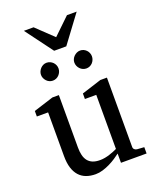

<svg xmlns="http://www.w3.org/2000/svg" viewBox="-167 -1011 903 1118"><g transform="rotate(-20 284.5 -452.0)"><path d="M389.2 0V-57.1Q376.5 -47.4 358.2 -35.2Q339.8 -22.9 318.6 -12.5Q297.4 -2 274.2 5.1Q251 12.2 229 12.2Q196.8 12.2 171.1 2.7Q145.5 -6.8 127.7 -26.6Q109.9 -46.4 100.3 -76.9Q90.8 -107.4 90.8 -149.9V-420.9H21V-455.1L144 -494.1H184.1V-168.9Q184.1 -142.6 189.2 -121.6Q194.3 -100.6 205.8 -85.9Q217.3 -71.3 235.8 -63.7Q254.4 -56.2 280.8 -56.2Q295.9 -56.2 311.5 -59.1Q327.1 -62 341.3 -66.7Q355.5 -71.3 367.9 -76.4Q380.4 -81.5 389.2 -85.9V-420.9H318.8V-455.1L440.9 -494.1H481.9V-64Q481.9 -54.7 488.5 -48.8Q495.1 -43 503.9 -42L547.9 -39.1V0ZM235.4 -641.1Q235.4 -629.9 231 -619.6Q226.6 -609.4 219.2 -601.6Q211.9 -593.8 201.9 -589.4Q191.9 -585 180.7 -585Q169.4 -585 159.7 -589.4Q149.9 -593.8 142.6 -601.6Q135.3 -609.4 130.9 -619.1Q126.5 -628.9 126.5 -640.1Q126.5 -650.9 130.9 -660.9Q135.3 -670.9 142.6 -678.7Q149.9 -686.5 159.7 -691.2Q169.4 -695.8 180.7 -695.8Q191.9 -695.8 201.9 -691.4Q211.9 -687 219.2 -679.7Q226.6 -672.4 231 -662.4Q235.4 -652.3 235.4 -641.1ZM442.4 -641.1Q442.4 -629.9 438.2 -619.6Q434.1 -609.4 426.8 -601.6Q419.4 -593.8 409.7 -589.4Q399.9 -585 388.7 -585Q377.4 -585 367.4 -589.4Q357.4 -593.8 349.9 -601.6Q342.3 -609.4 337.9 -619.6Q333.5 -629.9 333.5 -641.1Q333.5 -651.4 337.9 -661.4Q342.3 -671.4 350.1 -679Q357.9 -686.5 367.7 -691.2Q377.4 -695.8 388.7 -695.8Q399.9 -695.8 409.7 -691.4Q419.4 -687 426.8 -679.4Q434.1 -671.9 438.2 -661.9Q442.4 -651.9 442.4 -641.1ZM321.8 -746.1H246.6L120.6 -915.5H180.7L284.7 -816.4L387.7 -915.5H447.8Z"/></g></svg>

Font: Charis SIL
Style: Regular
Weight: 400
Foundry: SIL International
Version: Version 4.112